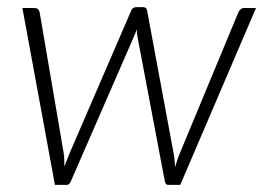

<svg xmlns="http://www.w3.org/2000/svg" viewBox="-20 -520 740 540"><path d="M43 -497.5H76.5Q89 -497.5 91.5 -485.5L158.5 -93Q160.5 -82 160.8 -71.8Q161 -61.5 161 -51.5Q165 -61.5 169 -71.8Q173 -82 177.5 -93L348.5 -489Q352.5 -500 363.5 -500H381.5Q392.5 -500 394 -489L467.5 -93Q470 -81.5 470.8 -71Q471.5 -60.5 472.5 -50Q475.5 -60.5 479 -71Q482.5 -81.5 487.5 -93L650.5 -485.5Q653 -491 657.2 -494.2Q661.5 -497.5 667 -497.5H700L487 0H453Q445.5 0 443.5 -10.5L367 -414.5Q364.5 -427 364.5 -437.5Q361 -426.5 355.5 -414.5L179.5 -10.5Q175.5 0 167.5 0H134.5Z"/></svg>

Font: Lato Light
Style: Italic
Weight: 300
Italic angle: -7°
Designer: Lukasz Dziedzic
Foundry: Lukasz Dziedzic
Version: Version 1.104; Western+Polish opensource